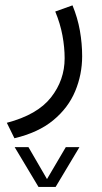

<svg xmlns="http://www.w3.org/2000/svg" viewBox="-20 -261 387 728"><path d="M126 447.8 35.6 296.9H87.9L158.2 418L229.5 296.9H281.2L190.9 447.8ZM254.9 -240.7Q274.4 -193.4 283 -144.5Q291.5 -95.7 291.5 -47.9Q291.5 21.5 265.1 84.7Q238.8 147.9 182.1 194.8Q125.5 241.7 34.7 263.2L5.9 204.6Q121.6 174.3 173.3 108.4Q225.1 42.5 225.1 -40Q225.1 -81.5 216.8 -126.5Q208.5 -171.4 189.5 -217.3Z"/></svg>

Font: Vazir Light FD-WOL
Style: Light-FD-WOL
Weight: 300
Designer: Saber Rastikerdar
Foundry: Saber Rastikerdar
Version: Version 30.1.0